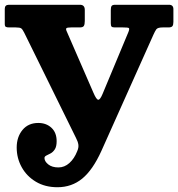

<svg xmlns="http://www.w3.org/2000/svg" viewBox="-21 -770 747 805"><path d="M49 -151.5Q49 -195.5 73.2 -225Q97.5 -254.5 139.5 -254.5Q173 -254.5 194.8 -234.2Q216.5 -214 216.5 -178Q216.5 -155.5 208.8 -143.8Q201 -132 191 -126.8Q181 -121.5 173.2 -117.8Q165.5 -114 165.5 -107.5Q165.5 -93.5 181.2 -80.8Q197 -68 224 -68Q249.5 -68 270 -86.5Q290.5 -105 302.5 -135.5Q309.5 -151 307.5 -164Q305.5 -177 297.5 -192L80.5 -633Q73.5 -647 68 -651Q62.5 -655 45 -655H17.5Q7.5 -655 3.2 -657.5Q-1 -660 -1 -670V-733Q-1 -750 16.5 -750H314Q334.5 -750 334.5 -728.5V-682Q334.5 -667.5 330.5 -661.2Q326.5 -655 313 -655H277.5Q261 -655 257.5 -651.8Q254 -648.5 259 -638L371 -380.5Q383 -352.5 390.8 -351.8Q398.5 -351 409 -376L517.5 -636Q523 -650 519 -652.5Q515 -655 495 -655H460Q449.5 -655 446.5 -658.8Q443.5 -662.5 443.5 -672.5V-727Q443.5 -740 447 -745Q450.5 -750 462.5 -750H687.5Q706 -750 706 -731.5V-678Q706 -665.5 701.8 -660.2Q697.5 -655 685 -655H661Q640 -655 634.2 -646.8Q628.5 -638.5 622.5 -625L404 -137Q368 -57.5 323.8 -21.2Q279.5 15 220 15Q168 15 129.5 -8Q91 -31 70 -69Q49 -107 49 -151.5Z"/></svg>

Font: Besley* Narrow
Style: Bold
Weight: 700
Width: 4
Designer: Owen Earl
Foundry: indestructible type*
Version: Version 3.000; ttfautohint (v1.8.3)